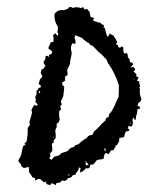

<svg xmlns="http://www.w3.org/2000/svg" viewBox="-20 -540 459 562"><path d="M38 -63 35 -66Q34 -68 34 -71Q40 -81 42 -87L44 -96L46 -106Q47 -113 51 -115H53L55 -114Q53 -118 52 -121Q54 -123 56 -124L58 -126L60 -141L61 -150V-165Q63 -170 67 -173V-178L66 -183Q72 -201 74 -212L73 -214Q72 -216 72 -217Q75 -227 82 -234Q83 -231 86 -230Q88 -232 91 -233L87 -238L83 -242L84 -244L85 -247Q85 -249 83 -255L85 -260L87 -265V-274L90 -277L92 -281Q96 -284 100 -285L99 -288V-290Q96 -293 93 -294L95 -301L97 -308L101 -312L104 -315L102 -321L99 -326Q100 -329 102 -337Q106 -337 109 -341L111 -345L113 -348L111 -350L109 -353Q107 -357 108 -360L109 -361Q110 -362 110 -363L113 -368V-375L117 -377Q119 -377 123 -373Q123 -378 124 -380L128 -381L131 -382L132 -386L133 -389L131 -391Q127 -393 121 -399L125 -408L129 -416L132 -417H136Q138 -430 135 -437L139 -440L142 -443Q143 -442 145 -439Q147 -437 148 -435Q153 -440 148 -445L149 -453L150 -461Q137 -480 140 -500L144 -504L149 -508L155 -510L161 -511H163L165 -510Q168 -510 178 -514L180 -516L182 -519Q186 -520 189 -519L192 -518L194 -516L197 -518L201 -519Q211 -519 217 -516L219 -517L220 -518L222 -519L223 -520L225 -516L228 -512L231 -513L235 -514L238 -510L242 -506L245 -491L250 -489L256 -487L254 -484L252 -481Q254 -479 256 -478L260 -477Q265 -476 267 -474H273L278 -469Q282 -467 284 -467Q284 -461 283 -459Q286 -459 287 -458Q287 -456 290 -445Q293 -435 294 -434Q295 -433 297 -433Q298 -435 301 -442Q303 -441 306 -439Q307 -438 308 -437H313V-433Q320 -426 323 -415L319 -413L321 -411L322 -408H326V-406L325 -403L328 -402L330 -400Q333 -401 336 -404L339 -403L341 -401V-392Q341 -388 344 -383Q345 -383 347 -384Q349 -385 350 -385Q352 -384 354 -380V-374Q355 -373 357 -369L360 -365V-358H363L365 -357L368 -355L370 -352L366 -347L362 -342L365 -343H367L369 -344H371L374 -340L376 -335L374 -334Q372 -332 371 -331L379 -323V-317L382 -315L386 -313Q384 -311 381 -304L387 -302Q388 -301 388 -298V-294L389 -291L390 -287L389 -285L387 -283L390 -280Q387 -264 394 -251L393 -247L391 -243Q388 -240 385 -239L384 -234L382 -230Q384 -229 388 -229Q391 -224 388 -220L386 -221L383 -222L382 -215L381 -208L380 -204L378 -200V-195Q378 -191 376 -189Q373 -189 373 -192V-194L372 -196L370 -194L368 -192V-186L369 -180Q368 -172 364 -169Q361 -170 357 -172Q356 -169 354 -165Q356 -163 358 -161L359 -159Q357 -157 355 -156H352L349 -155Q347 -154 345 -146L344 -141L340 -137H339L338 -138Q337 -139 335 -137Q335 -135 333 -137H330Q328 -130 329 -127L326 -122L323 -116L321 -115L318 -113V-110Q313 -104 312 -100H305L302 -95L298 -89L293 -91L288 -92Q284 -85 283 -75Q275 -73 264 -72L261 -68L258 -64L255 -61L253 -59L251 -58Q246 -58 245 -59L244 -56L243 -52Q242 -48 238 -47H236L233 -48L229 -45L225 -41Q221 -37 215 -35V-37L214 -39Q214 -40 216 -48L210 -50Q212 -45 207 -39L203 -34L200 -28H198Q195 -28 193 -27L191 -24L188 -21Q183 -18 179 -19Q177 -14 175 -13L172 -12L169 -10Q163 -12 161 -12L160 -10Q158 -8 156 -6Q148 -4 145 -4Q145 -3 144 -1Q143 1 143 2L138 -1L132 -4Q130 -2 128 0L127 2Q123 1 117 -1L115 -5L113 -9L110 -7Q109 -7 109 -6L103 -11L98 -16H91L88 -14L84 -11L83 -15L82 -19Q76 -21 75 -21Q68 -33 65 -36V-44L64 -52Q62 -50 57 -50L54 -49L50 -48L42 -54Q43 -58 38 -63ZM128 -83 124 -77 127 -75 130 -72 140 -82Q153 -83 160 -92Q166 -94 170 -95L178 -98Q181 -102 187 -107L191 -108Q195 -110 198 -111Q199 -115 201 -115L207 -117L211 -119Q222 -130 234 -136Q238 -145 250 -145L253 -151Q255 -155 256 -156L261 -160L265 -164L272 -171L278 -178L285 -184Q287 -186 288 -186Q288 -187 289 -190Q290 -193 291 -194L294 -196Q296 -197 298 -198L299 -202V-205L301 -208L304 -211Q308 -215 311 -222L317 -234Q319 -240 321 -244L324 -250L327 -256Q328 -263 328 -291Q316 -327 299 -351Q296 -354 295 -358L291 -367L290 -368Q288 -369 286.5 -370.5Q285 -372 284 -374L279 -379L276 -382Q275 -383 273 -384L271 -386Q267 -389 261 -396L256 -401L250 -407Q247 -406 244 -409L242 -412L240 -414L234 -417L229 -421Q222 -426 220 -429L210 -433L200 -437Q200 -435 199 -432Q198 -430 198 -430L200 -424Q201 -421 201 -417V-414Q201 -413 199 -411L193 -414L190 -409L188 -405Q187 -396 190 -385L188 -373L185 -359Q185 -356 186 -355L182 -347L180 -342L177 -337V-330L178 -321L170 -315Q170 -307 171 -304Q170 -304 169 -303Q166 -300 162 -299V-293L165 -289L167 -287Q168 -286 168 -284Q166 -268 166 -265Q166 -258 160 -247L158 -243Q160 -236 161 -235Q159 -233 158 -231L156 -229Q158 -222 159 -221Q158 -219 153 -214V-205Q153 -198 154 -195Q156 -192 154 -189L152 -182L149 -180L146 -178V-168L144 -164L142 -159Q142 -152 143 -147V-136L139 -131L136 -126L137 -125L139 -124Q137 -123 134 -121Q132 -120 132 -119V-114L133 -108V-98L129 -94L126 -90L127 -86ZM230 -69 231 -63V-56H233L236 -57Q238 -57 239 -60L236 -62L234 -64Q234 -65 230 -69ZM94 -272Q93 -271 93 -269Q94 -269 95 -268Q96 -268 98 -267Q97 -269 97 -273Q96 -274 94 -272ZM289 -96V-102L288 -106L284 -104Q286 -102 289 -96ZM183 -31 178 -26Q185 -26 183 -31ZM362 -181H360Q361 -180 361 -176H362ZM374 -307 372 -308 371 -309 370 -310Q371 -306 374 -307ZM139 -139H137V-135Z"/></svg>

Font: Kom-post
Style: Regular
Weight: 400
Designer: @guaschetti
Foundry: guaschetti
Version: Version 1.00 December 6, 2021, initial release